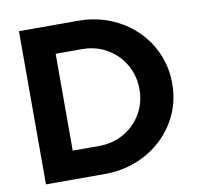

<svg xmlns="http://www.w3.org/2000/svg" viewBox="-78 -782 895 864"><g transform="rotate(-10 369.0 -350.0)"><path d="M208.4 -128.7H330.3Q377.3 -128.7 417.5 -145.4Q457.7 -162.1 488.1 -192.2Q518.5 -222.3 535.4 -262.1Q552.2 -301.9 552.2 -348.8Q552.2 -395.7 535.3 -436.3Q518.3 -476.9 488 -507.1Q457.7 -537.2 417.5 -554.3Q377.2 -571.3 330.3 -571.3H208.4ZM63.4 0V-700H332.3Q410.9 -700 477.9 -673.3Q544.9 -646.6 595.1 -598.9Q645.3 -551.1 673.5 -487.1Q701.8 -423.1 701.8 -348.8Q701.8 -274.5 673.7 -211.3Q645.6 -148.1 595.4 -100.8Q545.2 -53.4 478 -26.7Q410.9 0 332.3 0Z"/></g></svg>

Font: Red Hat Display
Style: Regular
Weight: 300
Designer: Pentagram, MCKL
Foundry: Pentagram, MCKL
Version: Version 1.023